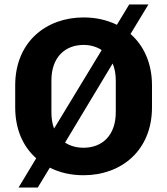

<svg xmlns="http://www.w3.org/2000/svg" viewBox="-20 -774 748 859"><path d="M660 -294V-392C660 -492 623 -570 564 -622L644 -754H558L503 -663C458 -685 408 -696 354 -696C187 -696 48 -587 48 -392V-294C48 -194 84 -117 142 -66L63 65H149L203 -24C248 -1 299 10 354 10C521 10 660 -99 660 -294ZM210 -272V-414C210 -519 272 -573 354 -573C384 -573 412 -565 435 -550L222 -199C214 -219 210 -244 210 -272ZM498 -414V-272C498 -167 436 -113 354 -113C322 -113 294 -121 271 -136L484 -490C493 -468 498 -443 498 -414Z"/></svg>

Font: Chivo
Style: Bold
Weight: 700
Designer: Hector Gatti
Foundry: Omnibus-Type
Version: Version 1.003;PS 001.003;hotconv 1.0.70;makeotf.lib2.5.58329